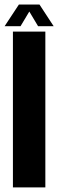

<svg xmlns="http://www.w3.org/2000/svg" viewBox="-33 -812 252 832"><path d="M23 0H163.5V-675H23ZM-13 -698.5H56L94 -762L132 -698.5H199.5L138 -792.5H49Z"/></svg>

Font: Anybody ExtraCondensed
Style: Bold
Weight: 700
Width: 2
Version: Version 1.113;gftools[0.9.25]